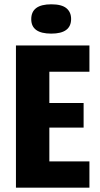

<svg xmlns="http://www.w3.org/2000/svg" viewBox="-20 -871 464 891"><path d="M54 0V-660H395V-538H209V-393H368V-279H209V-122H395V0ZM218 -715Q125 -715 125 -782Q125 -851 218 -851Q266 -851 288 -833Q310 -815 310 -783Q310 -715 218 -715Z"/></svg>

Font: Bricolage Grotesque 12pt Condensed ExtraBold
Style: Regular
Weight: 800
Width: 3
Designer: Mathieu Triay
Foundry: Atelier Triay
Version: Version 1.001; ttfautohint (v1.8.4.7-5d5b);gftools[0.9.33.de